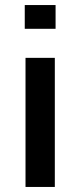

<svg xmlns="http://www.w3.org/2000/svg" viewBox="-20 -740 318 760"><path d="M81 0V-511H197V0ZM78 -626V-720H200V-626Z"/></svg>

Font: Chivo Medium Medium
Style: Regular
Weight: 500
Version: Version 2.002